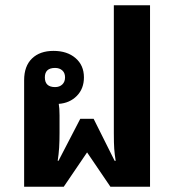

<svg xmlns="http://www.w3.org/2000/svg" viewBox="-20 -712 665 732"><path d="M72 0V-406Q72 -460 102 -489Q132 -518 184 -518Q236 -518 268 -490.5Q300 -463 300 -417Q300 -374 273 -346.5Q246 -319 204 -316Q207 -300 207 -272V-205Q207 -174 205.5 -149.5Q204 -125 200 -99H203L286 -259H337L417 -99H421Q417 -124 415.5 -144.5Q414 -165 414 -205V-692H552V0H401L312 -131L223 0ZM190 -380Q207 -380 217.5 -390Q228 -400 228 -417Q228 -434 217.5 -443.5Q207 -453 190 -453Q151 -453 151 -417Q151 -380 190 -380Z"/></svg>

Font: Noto Sans Thai Looped UI
Style: Bold
Weight: 700
Designer: Cadson Demak Team
Foundry: Cadson Demak Co., Ltd.
Version: Version 1.000; ttfautohint (v1.8.4.7-5d5b)